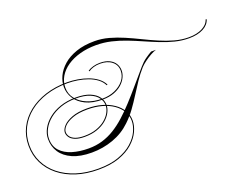

<svg xmlns="http://www.w3.org/2000/svg" viewBox="-219 -1319 2459 1928"><g transform="rotate(-20 1011.0 -355.5)"><path d="M784 -701 779 -710Q804 -727 838 -736.5Q872 -746 909 -746Q971 -746 1011.5 -725.5Q1052 -705 1071.5 -672Q1091 -639 1091 -600Q1091 -563 1073 -526Q1055 -489 1020 -458Q985 -427 933 -408Q881 -389 813 -389Q705 -389 632.5 -424.5Q560 -460 524 -517.5Q488 -575 488 -641Q488 -698 515 -755.5Q542 -813 597 -861.5Q652 -910 736 -939.5Q820 -969 934 -969Q1010 -969 1086 -948Q1162 -927 1237.5 -894.5Q1313 -862 1388 -825Q1463 -788 1538.5 -755.5Q1614 -723 1689.5 -702Q1765 -681 1841 -681Q1925 -681 1984 -711Q2043 -741 2058 -792L2069 -791Q2053 -735 1992 -703Q1931 -671 1840 -671Q1764 -671 1690.5 -689.5Q1617 -708 1544 -737Q1471 -766 1397.5 -798.5Q1324 -831 1249 -860Q1174 -889 1095.5 -907.5Q1017 -926 934 -926Q841 -926 761.5 -904Q682 -882 623.5 -842Q565 -802 532.5 -747.5Q500 -693 500 -629Q500 -562 540.5 -510Q581 -458 652 -428.5Q723 -399 814 -399Q888 -399 948.5 -426Q1009 -453 1045 -498.5Q1081 -544 1081 -600Q1081 -662 1034 -699.5Q987 -737 909 -737Q872 -737 839.5 -727.5Q807 -718 784 -701ZM514 24Q592 24 660.5 3.5Q729 -17 791 -55Q853 -93 912.5 -146.5Q972 -200 1032.5 -265.5Q1093 -331 1157.5 -407Q1222 -483 1294 -566Q1329 -607 1366 -633Q1403 -659 1433 -676H1485Q1458 -668 1424 -649Q1390 -630 1357.5 -606Q1325 -582 1302 -558Q1254 -504 1213 -443Q1172 -382 1132.5 -319Q1093 -256 1049.5 -196Q1006 -136 951 -84Q869 -5 759 34.5Q649 74 529 74Q407 74 324.5 37.5Q242 1 201 -61.5Q160 -124 160 -203Q160 -259 188.5 -312Q217 -365 269.5 -408Q322 -451 396.5 -476.5Q471 -502 562 -502Q656 -502 715 -477Q774 -452 802 -412Q830 -372 830 -326Q830 -287 809 -247Q788 -207 748 -173.5Q708 -140 650 -119.5Q592 -99 517 -99Q453 -99 414 -115Q375 -131 358 -156Q341 -181 341 -207Q341 -240 373 -275.5Q405 -311 470 -335.5Q535 -360 633 -360Q717 -360 788 -340Q859 -320 912 -283.5Q965 -247 994 -198Q1023 -149 1023 -90Q1023 -35 995 25.5Q967 86 908 139Q849 192 756.5 225Q664 258 534 258Q406 258 299.5 224Q193 190 115.5 127.5Q38 65 -4.5 -20Q-47 -105 -47 -208Q-47 -310 -4.5 -395.5Q38 -481 116 -543.5Q194 -606 300.5 -640.5Q407 -675 534 -675Q588 -675 645.5 -665.5Q703 -656 755.5 -636.5Q808 -617 848 -586.5Q888 -556 909 -514L899 -511Q879 -552 840 -581Q801 -610 750 -628.5Q699 -647 643.5 -656Q588 -665 534 -665Q409 -665 304.5 -631.5Q200 -598 123.5 -537Q47 -476 5 -392.5Q-37 -309 -37 -208Q-37 -108 5 -24Q47 60 123 120.5Q199 181 303.5 214.5Q408 248 534 248Q662 248 752.5 215.5Q843 183 901 131.5Q959 80 986 21.5Q1013 -37 1013 -90Q1013 -146 984.5 -193.5Q956 -241 905 -276Q854 -311 784.5 -330Q715 -349 632 -349Q537 -349 474.5 -326Q412 -303 381.5 -270.5Q351 -238 351 -208Q351 -184 367 -161Q383 -138 419.5 -123.5Q456 -109 517 -109Q589 -109 645 -128.5Q701 -148 740 -180Q779 -212 799.5 -250.5Q820 -289 820 -326Q820 -369 792.5 -407Q765 -445 708 -468.5Q651 -492 562 -492Q472 -492 400 -467Q328 -442 276.5 -400Q225 -358 197.5 -306.5Q170 -255 170 -203Q170 -123 216 -73Q262 -23 340 0.5Q418 24 514 24Z"/></g></svg>

Font: Ballet
Style: Regular
Weight: 400
Designer: Maximiliano R. Sproviero
Foundry: Omnibus-Type
Version: Version 1.100